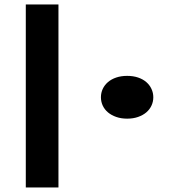

<svg xmlns="http://www.w3.org/2000/svg" viewBox="-20 -830 792 850"><path d="M94.2 -810.1H238.8V0H94.2ZM426.8 -399.4Q426.8 -418.9 434.8 -436.3Q442.9 -453.6 458 -466.6Q473.1 -479.5 494.6 -486.8Q516.1 -494.1 543 -494.1Q569.8 -494.1 591.3 -486.8Q612.8 -479.5 627.7 -466.6Q642.6 -453.6 650.6 -436.3Q658.7 -418.9 658.7 -399.4Q658.7 -379.9 650.6 -362.5Q642.6 -345.2 627.7 -332.5Q612.8 -319.8 591.3 -312.3Q569.8 -304.7 543 -304.7Q516.1 -304.7 494.6 -312.3Q473.1 -319.8 458 -332.5Q442.9 -345.2 434.8 -362.5Q426.8 -379.9 426.8 -399.4Z"/></svg>

Font: Krona One
Style: Regular
Weight: 400
Version: Version 1.003